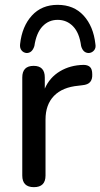

<svg xmlns="http://www.w3.org/2000/svg" viewBox="-20 -766 415 793"><path d="M90 -547Q77 -548 69 -558Q61 -568 63 -584Q71 -657 111.5 -701.5Q152 -746 218 -746Q285 -746 325.5 -701.5Q366 -657 374 -584Q377 -568 368.5 -558Q360 -548 347 -547Q323 -547 315 -576Q308 -630 282 -657Q256 -684 218 -684Q181 -684 155.5 -657Q130 -630 122 -576Q113 -547 90 -547ZM120 7Q72 7 72 -41V-446Q72 -494 119 -494Q165 -494 165 -446V-400Q185 -446 227.5 -471.5Q270 -497 325 -498Q342 -498 351.5 -489.5Q361 -481 361 -459Q362 -439 352.5 -427.5Q343 -416 320 -414L304 -412Q238 -406 203 -370Q168 -334 168 -272V-41Q168 7 120 7Z"/></svg>

Font: Chiron GoRound TC
Style: Regular
Weight: 400
Designer: Ryoko NISHIZUKA 西塚涼子 (kana, bopomofo & ideographs); Paul D. Hunt (Latin, Greek & Cyrillic); Sandoll Communications 산돌커뮤니
Foundry: Adobe
Version: Version 1.000;hotconv 1.1.1;makeotfexe 2.6.0